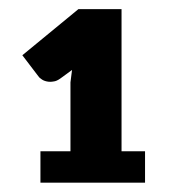

<svg xmlns="http://www.w3.org/2000/svg" viewBox="-20 -845 374 415"><path d="M242.7 -518.1H293.5V-450.2H67.4V-518.1H132.3V-667L135.7 -693.8L110.4 -675.3Q102.1 -669.4 95.7 -668.9Q88.4 -667.5 81.5 -668.9Q74.2 -670.4 69.8 -673.8Q64.9 -676.8 62.5 -680.7L28.3 -725.6L149.4 -825.2H242.7Z"/></svg>

Font: Lato-ExtraBold
Style: Regular
Weight: 500
Designer: Lukasz Dziedzic with Adam Twardoch and Botio Nikoltchev
Foundry: tyPoland Lukasz Dziedzic
Version: ""